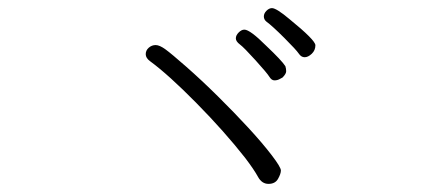

<svg xmlns="http://www.w3.org/2000/svg" viewBox="-20 -637 1040 473"><path d="M636 -584Q630 -589 630 -596.5Q630 -604 636.5 -610.5Q643 -617 650 -617Q661 -617 693 -590Q757 -538 757 -525.5Q757 -513 748 -504.5Q739 -496 730.5 -496Q722 -496 716 -505Q710 -514 680.5 -543.5Q651 -573 636 -584ZM683 -474Q685 -468 685 -461.5Q685 -455 676 -446Q674 -445 668.5 -442Q663 -439 656 -439Q649 -439 643.5 -448Q638 -457 609.5 -488.5Q581 -520 571 -527.5Q561 -535 561 -542.5Q561 -550 568 -557Q575 -564 582 -564Q596 -564 636 -524Q674 -488 683 -474ZM584 -248Q533 -313 464 -383Q395 -453 350 -486Q339 -494 339 -503.5Q339 -513 346.5 -519.5Q354 -526 363.5 -526Q373 -526 387.5 -515.5Q402 -505 439 -472.5Q476 -440 516.5 -400Q557 -360 592 -322Q627 -284 649.5 -254.5Q672 -225 672 -217Q672 -209 665 -196.5Q658 -184 641.5 -184Q625 -184 615.5 -201.5Q606 -219 584 -248Z"/></svg>

Font: LXGW WenKai Light
Style: Regular
Weight: 300
Designer: LXGW / Fontworks Inc.
Foundry: LXGW / Fontworks Inc.
Version: Version 1.501; October 10, 2024